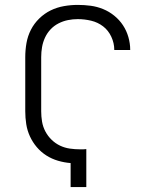

<svg xmlns="http://www.w3.org/2000/svg" viewBox="-20 -763 640 783"><path d="M268 0V-98Q242 -100 216.5 -107.5Q191 -115 169 -129Q147 -143 130 -163Q113 -183 102 -207Q91 -231 87 -257Q83 -283 83 -309V-530Q83 -559 88 -587.5Q93 -616 106 -641.5Q119 -667 140 -687.5Q161 -708 186.5 -720.5Q212 -733 240.5 -738Q269 -743 297 -743Q324 -743 350 -739.5Q376 -736 400.5 -726Q425 -716 446 -699Q467 -682 481.5 -660Q496 -638 503.5 -612Q511 -586 511 -560Q511 -560 511 -559.5Q511 -559 511 -559H446Q446 -559 446 -559.5Q446 -560 446 -560Q446 -587 434 -613Q422 -639 400.5 -655.5Q379 -672 352 -678.5Q325 -685 297 -685Q277 -685 257 -681Q237 -677 218.5 -667.5Q200 -658 186 -643Q172 -628 163.5 -609.5Q155 -591 151.5 -571Q148 -551 148 -530V-309Q148 -288 151.5 -267Q155 -246 165 -227Q175 -208 190.5 -193Q206 -178 225 -169Q244 -160 265 -157Q286 -154 307 -154Q314 -154 320 -154Q326 -154 332 -155V0Z"/></svg>

Font: Iosevka Aile Custom Light
Style: Regular
Weight: 300
Designer: Belleve Invis
Foundry: Belleve Invis
Version: Version 17.0.2; ttfautohint (v1.8.3)